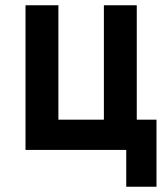

<svg xmlns="http://www.w3.org/2000/svg" viewBox="-20 -570 640 730"><path d="M460 140H575V-115H500V-550H375V-115H202V-550H77V0H460Z"/></svg>

Font: JetBrains Mono
Style: Bold
Weight: 558
Monospace: yes
Designer: Philipp Nurullin, Konstantin Bulenkov
Foundry: JetBrains
Version: Version 2.305